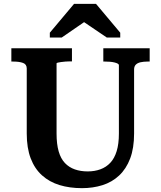

<svg xmlns="http://www.w3.org/2000/svg" viewBox="-20 -961 836 998"><path d="M274 -267Q274 -212 285 -174Q296 -136 317.5 -113.5Q339 -91 369 -80.5Q399 -70 436 -70Q472 -70 502 -81Q532 -92 553.5 -115Q575 -138 586.5 -175.5Q598 -213 598 -267V-622Q598 -627 591.5 -630.5Q585 -634 574.5 -636.5Q564 -639 551.5 -640Q539 -641 526 -641H517V-710H758V-641H747Q727 -641 711 -637.5Q695 -634 686 -625Q677 -616 677 -600V-267Q677 -191 656.5 -137Q636 -83 599 -48.5Q562 -14 512.5 1.5Q463 17 406 17Q342 17 289.5 1Q237 -15 198.5 -49.5Q160 -84 139.5 -138Q119 -192 119 -267V-605Q119 -627 99.5 -634Q80 -641 49 -641H39V-710H354V-642H344Q333 -642 320.5 -641Q308 -640 297.5 -638.5Q287 -637 280.5 -635.5Q274 -634 274 -631ZM479 -941H365L239 -791V-766H301L455 -872L380 -871L535 -766H605V-791Z"/></svg>

Font: Roboto Serif 20pt SemiBold
Style: Regular
Weight: 600
Version: Version 1.008